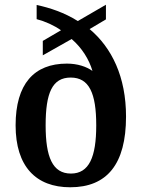

<svg xmlns="http://www.w3.org/2000/svg" viewBox="-20 -782 599 812"><path d="M277 10C432 10 513 -87 513 -289C513 -457 453 -580 359 -659L428 -700V-762L309 -693C252 -729 191 -749 135 -761V-701C170 -692 208 -675 238 -654L161 -609V-548L283 -617C327 -579 357 -530 371 -482C346 -500 308 -513 263 -513C124 -513 46 -427 46 -252C46 -78 132 10 277 10ZM280 -48C202 -48 173 -118 173 -252C173 -389 201 -454 279 -454C357 -454 387 -388 387 -252C387 -118 357 -48 280 -48Z"/></svg>

Font: Noto Serif Khmer SemiCondensed SemiBold
Style: Regular
Weight: 600
Width: 4
Designer: Danh Hong and the Monotype Design Team
Foundry: Monotype Imaging Inc.
Version: Version 2.004